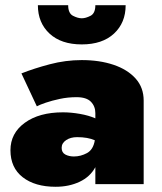

<svg xmlns="http://www.w3.org/2000/svg" viewBox="-20 -705 620 735"><path d="M125 -685H241Q241 -654 259.5 -644.5Q278 -635 293 -635Q308 -635 326.5 -644.5Q345 -654 345 -685H461Q461 -618 416.5 -576.5Q372 -535 293 -535Q214 -535 169.5 -576.5Q125 -618 125 -685ZM121 -298 62 -424Q110 -443 170.5 -459Q231 -475 293 -475Q361 -475 414.5 -457Q468 -439 499 -404.5Q530 -370 530 -320V0H345V-65Q325 -28 284.5 -9Q244 10 193 10Q114 10 67 -26.5Q20 -63 20 -130Q20 -195 75 -235Q130 -275 221 -275Q252 -275 286 -269Q320 -263 345 -252V-272Q345 -298 328 -315.5Q311 -333 273 -333Q240 -333 209.5 -326.5Q179 -320 155.5 -312Q132 -304 121 -298ZM216 -139Q216 -121 230 -113.5Q244 -106 263 -106Q289 -106 313 -119Q337 -132 343 -168Q316 -180 275 -180Q250 -180 233 -168.5Q216 -157 216 -139Z"/></svg>

Font: Jost* Black
Style: Regular
Weight: 900
Version: Version 3.7